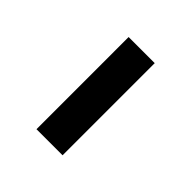

<svg xmlns="http://www.w3.org/2000/svg" viewBox="6 -894 411 411"><g transform="rotate(-45 211.0 -688.5)"><path d="M71 -649V-728H350V-649Z"/></g></svg>

Font: Georama ExtraCondensed Thin Medium
Style: Regular
Weight: 500
Version: Version 1.001